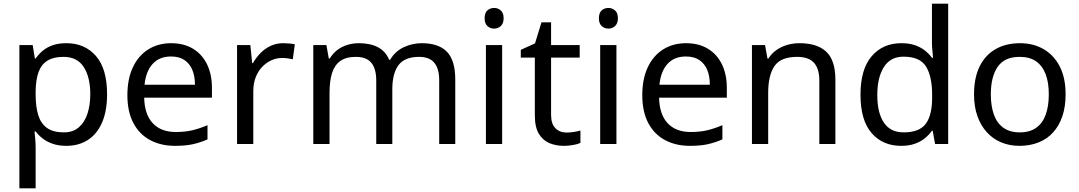

<svg xmlns="http://www.w3.org/2000/svg" viewBox="-20 -780 5846 1040"><path d="M340 -546Q439 -546 499.5 -477Q560 -408 560 -269Q560 -178 532.5 -115.5Q505 -53 455.5 -21.5Q406 10 339 10Q298 10 266 -1Q234 -12 211.5 -29.5Q189 -47 173 -68H167Q169 -51 171 -25Q173 1 173 20V240H85V-536H157L169 -463H173Q189 -486 211.5 -505Q234 -524 265.5 -535Q297 -546 340 -546ZM324 -472Q270 -472 237 -451.5Q204 -431 189 -390Q174 -349 173 -286V-269Q173 -203 187 -157Q201 -111 234.5 -87Q268 -63 326 -63Q375 -63 406.5 -90Q438 -117 453.5 -163.5Q469 -210 469 -270Q469 -362 433.5 -417Q398 -472 324 -472Z M907 -546Q976 -546 1025.5 -516Q1075 -486 1101.5 -431.5Q1128 -377 1128 -304V-251H761Q763 -160 807.5 -112.5Q852 -65 932 -65Q983 -65 1022.5 -74.5Q1062 -84 1104 -102V-25Q1063 -7 1023 1.5Q983 10 928 10Q852 10 793.5 -21Q735 -52 702.5 -113.5Q670 -175 670 -264Q670 -352 699.5 -415Q729 -478 782.5 -512Q836 -546 907 -546ZM906 -474Q843 -474 806.5 -433.5Q770 -393 763 -321H1036Q1036 -367 1022 -401Q1008 -435 979.5 -454.5Q951 -474 906 -474Z M1514 -546Q1529 -546 1546.5 -544.5Q1564 -543 1577 -540L1566 -459Q1553 -462 1537.5 -464Q1522 -466 1508 -466Q1477 -466 1449 -453Q1421 -440 1399 -416.5Q1377 -393 1364.5 -360Q1352 -327 1352 -286V0H1264V-536H1336L1346 -438H1350Q1367 -468 1391 -492.5Q1415 -517 1446 -531.5Q1477 -546 1514 -546Z M2265 -546Q2356 -546 2401 -499.5Q2446 -453 2446 -349V0H2359V-345Q2359 -408 2332.5 -440Q2306 -472 2250 -472Q2172 -472 2138.5 -427Q2105 -382 2105 -296V0H2018V-345Q2018 -387 2006 -415.5Q1994 -444 1970 -458Q1946 -472 1908 -472Q1854 -472 1823 -449.5Q1792 -427 1778.5 -384Q1765 -341 1765 -278V0H1677V-536H1748L1761 -463H1766Q1783 -491 1807.5 -509.5Q1832 -528 1862 -537Q1892 -546 1924 -546Q1986 -546 2027.5 -524Q2069 -502 2088 -456H2093Q2120 -502 2166.5 -524Q2213 -546 2265 -546Z M2700 -536V0H2612V-536ZM2657 -737Q2677 -737 2692.5 -723.5Q2708 -710 2708 -681Q2708 -653 2692.5 -639Q2677 -625 2657 -625Q2635 -625 2620 -639Q2605 -653 2605 -681Q2605 -710 2620 -723.5Q2635 -737 2657 -737Z M3049 -62Q3069 -62 3090 -65.5Q3111 -69 3124 -73V-6Q3110 1 3084 5.5Q3058 10 3034 10Q2992 10 2956.5 -4.5Q2921 -19 2899 -55Q2877 -91 2877 -156V-468H2801V-510L2878 -545L2913 -659H2965V-536H3120V-468H2965V-158Q2965 -109 2988.5 -85.5Q3012 -62 3049 -62Z M3319 -536V0H3231V-536ZM3276 -737Q3296 -737 3311.5 -723.5Q3327 -710 3327 -681Q3327 -653 3311.5 -639Q3296 -625 3276 -625Q3254 -625 3239 -639Q3224 -653 3224 -681Q3224 -710 3239 -723.5Q3254 -737 3276 -737Z M3696 -546Q3765 -546 3814.5 -516Q3864 -486 3890.5 -431.5Q3917 -377 3917 -304V-251H3550Q3552 -160 3596.5 -112.5Q3641 -65 3721 -65Q3772 -65 3811.5 -74.5Q3851 -84 3893 -102V-25Q3852 -7 3812 1.5Q3772 10 3717 10Q3641 10 3582.5 -21Q3524 -52 3491.5 -113.5Q3459 -175 3459 -264Q3459 -352 3488.5 -415Q3518 -478 3571.5 -512Q3625 -546 3696 -546ZM3695 -474Q3632 -474 3595.5 -433.5Q3559 -393 3552 -321H3825Q3825 -367 3811 -401Q3797 -435 3768.5 -454.5Q3740 -474 3695 -474Z M4311 -546Q4407 -546 4456 -499.5Q4505 -453 4505 -349V0H4418V-343Q4418 -408 4389 -440Q4360 -472 4298 -472Q4209 -472 4175 -422Q4141 -372 4141 -278V0H4053V-536H4124L4137 -463H4142Q4160 -491 4186.5 -509.5Q4213 -528 4245 -537Q4277 -546 4311 -546Z M4861 10Q4761 10 4701 -59.5Q4641 -129 4641 -267Q4641 -405 4701.5 -475.5Q4762 -546 4862 -546Q4904 -546 4935 -535.5Q4966 -525 4989 -507Q5012 -489 5028 -467H5034Q5033 -480 5030.5 -505.5Q5028 -531 5028 -546V-760H5116V0H5045L5032 -72H5028Q5012 -49 4989 -30.5Q4966 -12 4934.5 -1Q4903 10 4861 10ZM4875 -63Q4960 -63 4994.5 -109.5Q5029 -156 5029 -250V-266Q5029 -366 4996 -419.5Q4963 -473 4874 -473Q4803 -473 4767.5 -416.5Q4732 -360 4732 -265Q4732 -169 4767.5 -116Q4803 -63 4875 -63Z M5752 -269Q5752 -202 5734.5 -150.5Q5717 -99 5684.5 -63Q5652 -27 5605.5 -8.5Q5559 10 5502 10Q5449 10 5404 -8.5Q5359 -27 5326 -63Q5293 -99 5274.5 -150.5Q5256 -202 5256 -269Q5256 -358 5286 -419.5Q5316 -481 5372 -513.5Q5428 -546 5505 -546Q5578 -546 5633.5 -513.5Q5689 -481 5720.5 -419.5Q5752 -358 5752 -269ZM5347 -269Q5347 -206 5363.5 -159.5Q5380 -113 5415 -88Q5450 -63 5504 -63Q5558 -63 5593 -88Q5628 -113 5644.5 -159.5Q5661 -206 5661 -269Q5661 -333 5644 -378Q5627 -423 5592.5 -447.5Q5558 -472 5503 -472Q5421 -472 5384 -418Q5347 -364 5347 -269Z"/></svg>

Font: Noto Sans Oriya
Style: Regular
Weight: 400
Designer: Amélie Bonet and Sol Matas
Foundry: Google LLC
Version: Version 2.006